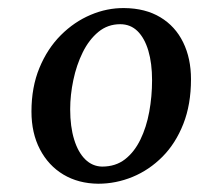

<svg xmlns="http://www.w3.org/2000/svg" viewBox="-20 -819 494 476"><path d="M288 -799Q340.5 -798.5 377.5 -776.2Q414.5 -754 434 -714.2Q453.5 -674.5 453.5 -622.5Q453.5 -560 434.5 -511.8Q415.5 -463.5 382.8 -430.5Q350 -397.5 308.8 -380.5Q267.5 -363.5 223.5 -363.5Q174.5 -364 137.2 -386.2Q100 -408.5 79 -448.8Q58 -489 58 -542.5Q58 -603 77.8 -650.8Q97.5 -698.5 130.8 -731.8Q164 -765 204.8 -782.2Q245.5 -799.5 288 -799ZM278 -759Q247 -759 223.8 -739.8Q200.5 -720.5 185 -689Q169.5 -657.5 161.8 -620.5Q154 -583.5 154 -548Q154 -505 163.8 -473.2Q173.5 -441.5 191.2 -424Q209 -406.5 233 -406Q266.5 -406 289.8 -424Q313 -442 328 -472.8Q343 -503.5 350 -541.8Q357 -580 357 -620Q357 -662 347.8 -693.2Q338.5 -724.5 321 -741.8Q303.5 -759 278 -759Z"/></svg>

Font: Merriweather 48pt Medium
Style: Italic
Weight: 500
Italic angle: -7.8°
Version: Version 2.101